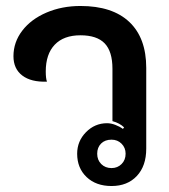

<svg xmlns="http://www.w3.org/2000/svg" viewBox="-20 -613 564 642"><path d="M238 -99Q238 -141 267.5 -171Q297 -201 338 -201Q351 -201 365.5 -195.5Q380 -190 391 -182L395 -187Q381 -201 356 -208V-383Q356 -441 330 -468Q304 -495 249 -495Q193 -495 163 -463.5Q133 -432 133 -374Q133 -351 137 -340Q84 -338 54.5 -360.5Q25 -383 25 -425Q25 -472 54.5 -510.5Q84 -549 135.5 -571Q187 -593 249 -593Q356 -593 412.5 -539.5Q469 -486 469 -386V-116Q469 -58 437.5 -24.5Q406 9 353 9Q301 9 269.5 -21Q238 -51 238 -99ZM400 -99Q400 -119 386.5 -132.5Q373 -146 353 -146Q331 -146 318 -133Q305 -120 305 -99Q305 -78 318.5 -64.5Q332 -51 353 -51Q373 -51 386.5 -64.5Q400 -78 400 -99Z"/></svg>

Font: K2D SemiBold
Style: Regular
Weight: 600
Designer: Katatrad Aksorn Co.,Ltd.
Foundry: Cadson Demak Co.,Ltd.
Version: Version 1.000; ttfautohint (v1.6)